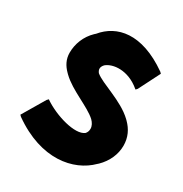

<svg xmlns="http://www.w3.org/2000/svg" viewBox="-201 -1023 1148 1203"><g transform="rotate(30 373.0 -421.5)"><path d="M617 -71 625 -78C675 -127 702 -189 702 -251C702 -312 678 -359 640 -397L633 -404C546 -488 393 -523 341 -568C335 -576 330 -585 330 -595C330 -606 335 -616 345 -627C388 -664 492 -677 587 -597L591 -594L601 -605L679 -759L669 -769C454 -920 291 -882 202 -773L193 -765C143 -717 118 -652 118 -588C118 -541 138 -504 170 -472L178 -464C252 -392 382 -351 443 -295C459 -279 470 -260 470 -240C470 -224 465 -212 456 -202C402 -159 246 -205 155 -267L152 -270L141 -259L45 -97L55 -87C293 82 507 39 617 -71Z"/></g></svg>

Font: Hussar Woodtype
Style: Ultra
Weight: 900
Foundry: Cannot Into Space Fonts
Version: Version 1.07